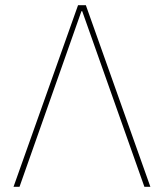

<svg xmlns="http://www.w3.org/2000/svg" viewBox="-20 -718 630 738"><path d="M280 -698H310L558 0H535L296 -675H293L55 0H32Z"/></svg>

Font: IBM Plex Sans Thin
Style: Regular
Weight: 100
Designer: Mike Abbink, Paul van der Laan, Pieter van Rosmalen
Foundry: Bold Monday
Version: Version 3.0